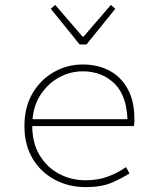

<svg xmlns="http://www.w3.org/2000/svg" viewBox="-20 -754 640 786"><path d="M330 12Q262 12 205 -18Q148 -48 114 -104Q80 -160 80 -238Q80 -316 113.5 -372.5Q147 -429 201.5 -459.5Q256 -490 318 -490Q382 -490 429.5 -464Q477 -438 503.5 -388.5Q530 -339 530 -270Q530 -263 530 -255Q530 -247 528 -238H90V-266H520L502 -250Q502 -358 450.5 -410Q399 -462 318 -462Q266 -462 219 -435.5Q172 -409 142 -359.5Q112 -310 112 -240Q112 -168 142.5 -118Q173 -68 222.5 -42Q272 -16 330 -16Q381 -16 421.5 -31Q462 -46 496 -70L510 -44Q479 -24 437 -6Q395 12 330 12ZM306 -572 188 -718 206 -734 318 -604H322L434 -734L452 -718L334 -572Z"/></svg>

Font: Source Code Pro ExtraLight ExtraLight
Style: Regular
Weight: 250
Monospace: yes
Version: Version 1.018;hotconv 1.0.116;makeotfexe 2.5.65601